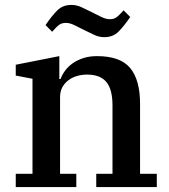

<svg xmlns="http://www.w3.org/2000/svg" viewBox="-20 -760 688 780"><path d="M44 -54H112V-440L44 -453V-497L221 -532V-439H226Q232 -456 244.5 -473Q257 -490 275.5 -503Q294 -516 318.5 -524Q343 -532 374 -532Q469 -532 509 -483.5Q549 -435 549 -338V-54H617V0H371V-54H437V-332Q437 -397 412 -427Q387 -457 333 -457Q313 -457 293.5 -451.5Q274 -446 258.5 -434.5Q243 -423 233.5 -406Q224 -389 224 -365V-54H290V0H44ZM404 -609Q383 -609 363.5 -618Q344 -627 324 -637Q304 -647 284 -657Q264 -667 248 -667Q232 -667 221.5 -660Q211 -653 192 -631L165 -658Q190 -695 212.5 -717.5Q235 -740 270 -740Q291 -740 310.5 -731Q330 -722 350 -712Q370 -702 390 -692Q410 -682 426 -682Q434 -682 440 -683.5Q446 -685 452 -689Q458 -693 465 -700Q472 -707 482 -718L509 -691Q484 -654 461.5 -631.5Q439 -609 404 -609Z"/></svg>

Font: IBM Plex Serif Medium
Style: Regular
Weight: 500
Designer: Mike Abbink, Paul van der Laan, Pieter van Rosmalen
Foundry: Bold Monday
Version: Version 2.5